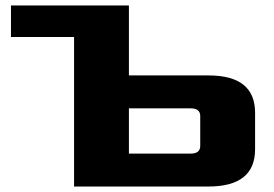

<svg xmlns="http://www.w3.org/2000/svg" viewBox="-20 -680 1000 700"><path d="M20 -545V-660H450V-405H740Q910 -405 910 -269V-136Q910 0 740 0H250V-545ZM450 -120H675Q710 -120 710 -148V-257Q710 -285 675 -285H450Z"/></svg>

Font: Xolonium
Style: Bold
Weight: 700
Designer: Severin Meyer
Version: Version 4.2